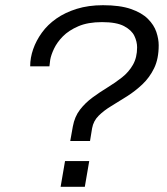

<svg xmlns="http://www.w3.org/2000/svg" viewBox="-20 -718 640 738"><path d="M250 -176 260 -232Q267 -270 287.5 -296.5Q308 -323 336 -343.5Q364 -364 393.5 -382Q423 -400 449 -420.5Q475 -441 491 -469Q507 -497 507 -536Q507 -558 496.5 -580Q486 -602 457 -617.5Q428 -633 372 -633Q318 -633 281 -617Q244 -601 221.5 -578Q199 -555 187.5 -530.5Q176 -506 173 -488Q172 -482 171.5 -475.5Q171 -469 170 -463H96Q96 -496 107.5 -529Q119 -562 141 -592.5Q163 -623 196.5 -646.5Q230 -670 275 -684Q320 -698 376 -698Q441 -698 483 -683.5Q525 -669 548.5 -645.5Q572 -622 581 -595Q590 -568 590 -544Q590 -492 572.5 -456Q555 -420 527.5 -394Q500 -368 468.5 -348Q437 -328 408 -310.5Q379 -293 359 -273Q339 -253 334 -225L326 -176ZM213 0 230 -99H323L306 0Z"/></svg>

Font: Archivo SemiExpanded Light
Style: Italic
Weight: 300
Width: 6
Italic angle: -10°
Designer: Hector Gatti
Foundry: Omnibus-Type
Version: Version 2.001